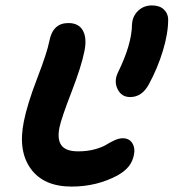

<svg xmlns="http://www.w3.org/2000/svg" viewBox="-20 -730 640 708"><path d="M460 -372.1Q427.7 -372.1 413.6 -401.4Q399.4 -430.7 415 -462.9Q465.8 -565.9 466.8 -640.1Q468.3 -669.9 489 -689.9Q509.8 -710 540 -710Q567.9 -710 583.5 -695.8Q599.1 -681.6 600.1 -660.2Q600.6 -608.4 580.8 -543.2Q561 -478 528.8 -418.9Q503.4 -372.1 460 -372.1ZM244.1 -42Q141.1 -42 93.5 -107.7Q45.9 -173.3 67.9 -282.2Q80.6 -346.2 117.2 -441.2Q153.8 -536.1 162.1 -579.1Q174.8 -645 231.9 -645Q271 -645 286.1 -616.5Q301.3 -587.9 291 -540Q280.3 -485.4 243.2 -389.4Q206.1 -293.5 199.2 -259.8Q190.4 -216.3 206.5 -194.1Q222.7 -171.9 268.1 -171.9Q301.8 -171.9 329.3 -179.4Q356.9 -187 371.3 -196Q385.7 -205.1 402.1 -212.6Q418.5 -220.2 432.1 -220.2Q456.5 -220.2 467.8 -202.4Q479 -184.6 474.1 -160.2Q469.2 -134.8 455.1 -116.9Q440.9 -99.1 415 -84Q337.4 -42 244.1 -42Z"/></svg>

Font: Shantell Sans Irregular
Style: Italic
Weight: 600
Italic angle: -11.31°
Designer: Stephen Nixon, Anya Danilova, Shantell Martin
Foundry: Arrow Type
Version: Version 1.006;[9816181b4]